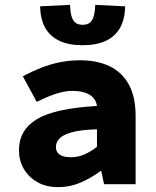

<svg xmlns="http://www.w3.org/2000/svg" viewBox="-20 -758 640 790"><path d="M220 12Q169 12 133 -9Q97 -30 77.5 -64Q58 -98 58 -140Q58 -223 131.5 -267.5Q205 -312 379 -322Q376 -342 364 -355.5Q352 -369 330.5 -376.5Q309 -384 278 -384Q256 -384 232.5 -378.5Q209 -373 184.5 -363Q160 -353 131 -339L74 -444Q111 -464 149 -479Q187 -494 227 -502Q267 -510 309 -510Q380 -510 431 -485.5Q482 -461 510 -410.5Q538 -360 538 -281V0H408L397 -54H393Q356 -26 312 -7Q268 12 220 12ZM271 -111Q303 -111 329.5 -123.5Q356 -136 379 -154V-226Q312 -224 275 -213.5Q238 -203 224 -187.5Q210 -172 210 -153Q210 -139 217.5 -129.5Q225 -120 238.5 -115.5Q252 -111 271 -111ZM320 -572Q262 -572 223.5 -590.5Q185 -609 165.5 -644.5Q146 -680 145 -732L268 -738Q269 -711 274 -692.5Q279 -674 290 -665Q301 -656 320 -656Q339 -656 350 -665Q361 -674 366 -692.5Q371 -711 372 -738L495 -732Q494 -680 474.5 -644.5Q455 -609 416.5 -590.5Q378 -572 320 -572Z"/></svg>

Font: Source Code Pro ExtraBold
Style: Regular
Weight: 800
Monospace: yes
Designer: Paul D. Hunt, Teo Tuominen
Foundry: Adobe Systems Incorporated
Version: Version 1.018;hotconv 1.0.116;makeotfexe 2.5.65601